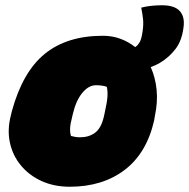

<svg xmlns="http://www.w3.org/2000/svg" viewBox="-20 -698 719 730"><path d="M371 -562Q407 -562 438 -550.5Q469 -539 494 -519L497 -521Q505 -527 511.5 -538.5Q518 -550 522 -578Q526 -604 524 -624Q522 -644 517 -669Q552 -678 596 -678Q643 -678 663 -656.5Q683 -635 678 -596Q672 -544 647.5 -512Q623 -480 588 -459Q571 -449 553 -443Q571 -403 575.5 -356Q580 -309 569 -258L566 -240Q538 -116 454 -52Q370 12 245 12Q186 12 138.5 -9.5Q91 -31 59.5 -69Q28 -107 17.5 -156.5Q7 -206 22 -262L25 -275Q66 -425 150.5 -493.5Q235 -562 371 -562ZM345 -374Q317 -374 293 -345Q269 -316 257 -265L254 -252Q247 -226 246.5 -209Q246 -192 250 -181Q258 -179 266 -177.5Q274 -176 284 -176Q318 -176 341 -193Q364 -210 374 -251L377 -264Q387 -308 388.5 -330Q390 -352 386 -368Q368 -374 345 -374Z"/></svg>

Font: Recursive Mn Csl St XBk
Style: Italic
Weight: 1000
Italic angle: -15°
Monospace: yes
Version: Version 1.079;hotconv 1.0.112;makeotfexe 2.5.65598; ttfautoh